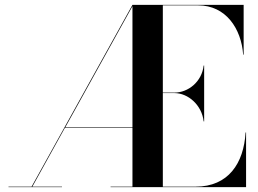

<svg xmlns="http://www.w3.org/2000/svg" viewBox="-20 -770 1062 790"><path d="M15 -2V0H235V-2H113L247 -244H525V-2H435V0H992.5V-225H990.5C983 -98 919.5 -2 785 -2H650V-387H697.5C754.5 -387 810.5 -337.5 818 -270.5H820V-500.5H818C810.5 -433.5 754.5 -389 697.5 -389H650V-748H795C909.5 -748 973 -652 980.5 -545H982.5V-750H525L110 -2ZM248.5 -246 525 -744.5V-246Z"/></svg>

Font: Bodoni* 96pt Medium
Style: Regular
Weight: 500
Version: Version 2.3